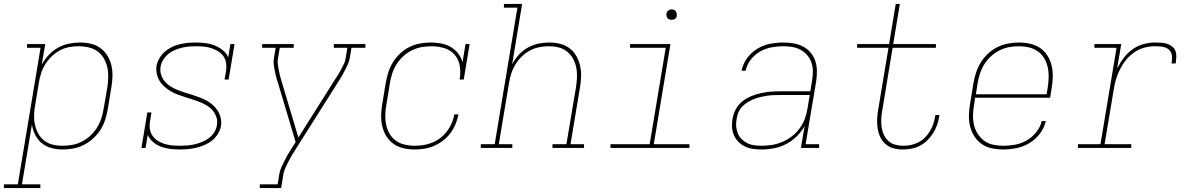

<svg xmlns="http://www.w3.org/2000/svg" viewBox="-72 -755 6092 980"><path d="M-52 205V186H19L135 -511H66V-530H159L141 -425Q156 -452 177 -474.5Q198 -497 224 -511.5Q250 -526 279 -532Q308 -538 336 -538Q365 -538 392.5 -531.5Q420 -525 441.5 -509Q463 -493 477 -469.5Q491 -446 497 -419.5Q503 -393 502 -364Q501 -335 496 -307L478 -197Q473 -170 464.5 -143Q456 -116 440.5 -92Q425 -68 403 -48Q381 -28 355 -15Q329 -2 302 3Q275 8 247 8Q218 8 190 0.5Q162 -7 141 -24.5Q120 -42 107.5 -67Q95 -92 91 -120L40 186H134V205ZM247 -11Q272 -11 297 -15.5Q322 -20 345.5 -32Q369 -44 389 -62.5Q409 -81 423 -103.5Q437 -126 445 -150.5Q453 -175 457 -200L476 -310Q480 -336 480.5 -362Q481 -388 475.5 -412Q470 -436 457.5 -457.5Q445 -479 425.5 -493Q406 -507 381 -513Q356 -519 330 -519Q306 -519 281 -514.5Q256 -510 233 -497.5Q210 -485 191 -466.5Q172 -448 158.5 -426Q145 -404 137.5 -380Q130 -356 126 -331L108 -221Q103 -196 102 -170Q101 -144 106 -120Q111 -96 122.5 -74.5Q134 -53 153 -38Q172 -23 196.5 -17Q221 -11 247 -11Z M845 8Q820 8 796 5Q772 2 749.5 -6.5Q727 -15 709 -30.5Q691 -46 682 -67L671 0H650L680 -181H701L694 -136Q690 -116 693 -96.5Q696 -77 707 -61.5Q718 -46 734 -36Q750 -26 768 -20.5Q786 -15 806 -13Q826 -11 846 -11Q865 -11 884 -12.5Q903 -14 922 -18.5Q941 -23 959.5 -30.5Q978 -38 994 -50Q1010 -62 1021 -79Q1032 -96 1035 -115Q1039 -136 1033 -155.5Q1027 -175 1014.5 -190Q1002 -205 985 -215.5Q968 -226 949.5 -233.5Q931 -241 912 -247Q893 -253 874 -259Q855 -265 836 -272Q817 -279 800 -289Q783 -299 768 -312Q753 -325 743 -341.5Q733 -358 728.5 -378Q724 -398 727 -419Q731 -439 742 -458Q753 -477 769 -491Q785 -505 804.5 -514.5Q824 -524 844.5 -529Q865 -534 885 -536Q905 -538 925 -538Q950 -538 975.5 -535Q1001 -532 1023.5 -523Q1046 -514 1065 -499Q1084 -484 1093 -462L1104 -530H1125L1095 -349H1074L1082 -394Q1085 -414 1082 -433.5Q1079 -453 1068.5 -468Q1058 -483 1041.5 -493Q1025 -503 1007 -509Q989 -515 969 -517Q949 -519 929 -519Q911 -519 893 -517.5Q875 -516 856.5 -511.5Q838 -507 820 -499.5Q802 -492 787 -479.5Q772 -467 761.5 -450.5Q751 -434 748 -416Q744 -395 750 -375Q756 -355 768.5 -340Q781 -325 797.5 -314.5Q814 -304 832.5 -296.5Q851 -289 870.5 -283Q890 -277 909 -271Q928 -265 946.5 -258Q965 -251 982.5 -241.5Q1000 -232 1014.5 -219Q1029 -206 1039.5 -189.5Q1050 -173 1054.5 -153Q1059 -133 1056 -112Q1052 -91 1040 -71.5Q1028 -52 1010.5 -38Q993 -24 972 -15Q951 -6 930 -1Q909 4 888 6Q867 8 845 8Z M1254 205V186H1345L1354 131Q1357 115 1364.5 98.5Q1372 82 1380 66Q1388 50 1397 34Q1406 18 1416 3L1437 -30L1345 -338Q1340 -352 1336.5 -366.5Q1333 -381 1330 -396Q1327 -411 1325 -426Q1323 -441 1326 -457L1335 -511H1266V-530H1427V-511H1356L1347 -457Q1344 -442 1346 -427.5Q1348 -413 1350.5 -399Q1353 -385 1356.5 -371Q1360 -357 1364 -344L1451 -53L1637 -348Q1646 -361 1654 -374Q1662 -387 1669 -400.5Q1676 -414 1683 -428Q1690 -442 1692 -457L1701 -511H1632V-530H1793V-511H1722L1713 -457Q1710 -441 1703 -426Q1696 -411 1688.5 -396Q1681 -381 1672.5 -366.5Q1664 -352 1655 -338L1433 13Q1424 27 1415.5 41.5Q1407 56 1399.5 71Q1392 86 1385 101Q1378 116 1375 131L1363 205Z M2044 8Q2015 8 1987 1.5Q1959 -5 1937 -20.5Q1915 -36 1900.5 -59Q1886 -82 1879.5 -109Q1873 -136 1873.5 -165Q1874 -194 1879 -223L1897 -333Q1902 -360 1910.5 -387Q1919 -414 1934.5 -438.5Q1950 -463 1971.5 -483Q1993 -503 2018.5 -515.5Q2044 -528 2072 -533Q2100 -538 2127 -538Q2154 -538 2180 -533Q2206 -528 2228 -515.5Q2250 -503 2266 -482.5Q2282 -462 2289 -438L2304 -530H2325L2295 -349H2274Q2280 -383 2275 -416.5Q2270 -450 2249.5 -474.5Q2229 -499 2197 -509Q2165 -519 2131 -519Q2106 -519 2080.5 -514.5Q2055 -510 2031 -498.5Q2007 -487 1987 -468.5Q1967 -450 1952.5 -427.5Q1938 -405 1930 -380Q1922 -355 1918 -330L1900 -220Q1895 -194 1894.5 -168Q1894 -142 1899 -118Q1904 -94 1916.5 -72.5Q1929 -51 1948.5 -37Q1968 -23 1993 -17Q2018 -11 2044 -11Q2066 -11 2089 -14.5Q2112 -18 2134 -27Q2156 -36 2175.5 -51Q2195 -66 2209.5 -85Q2224 -104 2233.5 -126Q2243 -148 2247 -171H2268Q2263 -145 2253 -121Q2243 -97 2227 -75.5Q2211 -54 2189.5 -37.5Q2168 -21 2143.5 -10.5Q2119 0 2094 4Q2069 8 2044 8Z M2382 0V-19H2453L2569 -716H2500V-735H2593L2542 -426Q2555 -452 2575.5 -474.5Q2596 -497 2621.5 -511.5Q2647 -526 2675 -532Q2703 -538 2731 -538Q2759 -538 2786 -531.5Q2813 -525 2834.5 -509Q2856 -493 2869.5 -469.5Q2883 -446 2889 -419Q2895 -392 2894 -363.5Q2893 -335 2888 -307L2840 -19H2909V0H2748V-19H2819L2868 -310Q2872 -335 2873 -361Q2874 -387 2869 -411Q2864 -435 2852.5 -456Q2841 -477 2822 -492Q2803 -507 2779 -513Q2755 -519 2729 -519Q2705 -519 2680 -514Q2655 -509 2632.5 -497Q2610 -485 2591 -466.5Q2572 -448 2558.5 -425.5Q2545 -403 2537.5 -379.5Q2530 -356 2526 -331L2474 -19H2543V0Z M3044 0V-19H3244L3326 -511H3144V-530H3350L3265 -19H3447V0ZM3356 -654Q3350 -654 3344 -656Q3338 -658 3334.5 -663Q3331 -668 3330 -674Q3329 -680 3330 -686Q3331 -691 3333.5 -695Q3336 -699 3339.5 -701.5Q3343 -704 3347.5 -705.5Q3352 -707 3356 -707Q3363 -707 3368.5 -704.5Q3374 -702 3377.5 -697Q3381 -692 3382 -686Q3383 -680 3382 -674Q3382 -669 3379.5 -665Q3377 -661 3373 -658.5Q3369 -656 3365 -655Q3361 -654 3356 -654Z M3815 8Q3793 8 3771.5 5Q3750 2 3731 -7Q3712 -16 3697.5 -30.5Q3683 -45 3674.5 -64Q3666 -83 3664.5 -105Q3663 -127 3667 -149Q3671 -173 3683.5 -197Q3696 -221 3717 -237.5Q3738 -254 3762 -264Q3786 -274 3811.5 -279.5Q3837 -285 3861.5 -287Q3886 -289 3911 -289H4064L4073 -344Q4077 -368 4077 -391Q4077 -414 4070 -435Q4063 -456 4048.5 -473Q4034 -490 4015 -500.5Q3996 -511 3973 -515Q3950 -519 3927 -519Q3897 -519 3866.5 -513.5Q3836 -508 3808.5 -492.5Q3781 -477 3760.5 -451Q3740 -425 3734 -394H3713Q3720 -429 3741.5 -458.5Q3763 -488 3794 -506.5Q3825 -525 3859.5 -531.5Q3894 -538 3927 -538Q3953 -538 3979 -533.5Q4005 -529 4027 -517.5Q4049 -506 4065 -487Q4081 -468 4089 -444.5Q4097 -421 4097.5 -394.5Q4098 -368 4094 -341L4040 -19H4109V0H4016L4035 -112Q4019 -83 3994.5 -59Q3970 -35 3940 -19.5Q3910 -4 3878.5 2Q3847 8 3815 8ZM3816 -11Q3843 -11 3869.5 -15.5Q3896 -20 3922 -31Q3948 -42 3971 -60Q3994 -78 4010.5 -101Q4027 -124 4036.5 -150Q4046 -176 4050 -203L4061 -270H3911Q3894 -270 3877.5 -269.5Q3861 -269 3844 -266.5Q3827 -264 3810 -260Q3793 -256 3776.5 -249.5Q3760 -243 3744.5 -233.5Q3729 -224 3716.5 -211Q3704 -198 3697 -181.5Q3690 -165 3688 -148Q3684 -129 3685.5 -110Q3687 -91 3694 -74Q3701 -57 3714 -44.5Q3727 -32 3743 -24Q3759 -16 3778 -13.5Q3797 -11 3816 -11Z M4536 8Q4511 8 4488.5 2Q4466 -4 4449 -18.5Q4432 -33 4422 -53.5Q4412 -74 4408 -97.5Q4404 -121 4405 -145Q4406 -169 4410 -193L4463 -511H4303V-530H4466L4500 -735H4521L4487 -530H4705V-511H4484L4431 -190Q4427 -169 4426 -148Q4425 -127 4428 -106Q4431 -85 4439.5 -67Q4448 -49 4462.5 -35.5Q4477 -22 4497 -16.5Q4517 -11 4539 -11Q4558 -11 4577.5 -15Q4597 -19 4615.5 -28.5Q4634 -38 4649 -53Q4664 -68 4674.5 -85.5Q4685 -103 4691.5 -122Q4698 -141 4701 -161Q4702 -163 4702 -164.5Q4702 -166 4702 -168H4723Q4723 -166 4722.5 -164Q4722 -162 4722 -160Q4718 -137 4710.5 -116Q4703 -95 4690.5 -75Q4678 -55 4661 -38.5Q4644 -22 4623 -11Q4602 0 4579.5 4Q4557 8 4536 8Z M5048 8Q5019 8 4990.5 2Q4962 -4 4939.5 -19.5Q4917 -35 4902 -58Q4887 -81 4880 -108Q4873 -135 4873.5 -164.5Q4874 -194 4879 -223L4897 -333Q4902 -361 4911 -387.5Q4920 -414 4935.5 -438.5Q4951 -463 4973 -483Q4995 -503 5021 -515.5Q5047 -528 5075 -533Q5103 -538 5130 -538Q5159 -538 5187 -531.5Q5215 -525 5237 -510Q5259 -495 5274 -471.5Q5289 -448 5295.5 -421Q5302 -394 5301.5 -365Q5301 -336 5296 -307L5288 -256H4905L4900 -220Q4895 -194 4894.5 -167.5Q4894 -141 4899.5 -117Q4905 -93 4918.5 -72Q4932 -51 4951.5 -36.5Q4971 -22 4996.5 -16.5Q5022 -11 5048 -11Q5078 -11 5109 -16.5Q5140 -22 5168 -38Q5196 -54 5217 -80Q5238 -106 5245 -137H5266Q5258 -102 5235.5 -72.5Q5213 -43 5182 -24.5Q5151 -6 5116.5 1Q5082 8 5048 8ZM5270 -274 5276 -310Q5280 -336 5280.5 -362Q5281 -388 5275.5 -412.5Q5270 -437 5257.5 -458Q5245 -479 5225 -493Q5205 -507 5180 -513Q5155 -519 5129 -519Q5104 -519 5079 -514.5Q5054 -510 5030 -498Q5006 -486 4986 -467.5Q4966 -449 4952 -426.5Q4938 -404 4930 -379.5Q4922 -355 4918 -330L4909 -274Z M5430 0V-19H5545L5627 -511H5514V-530H5651L5630 -405Q5644 -433 5663 -458.5Q5682 -484 5707.5 -502.5Q5733 -521 5763 -529.5Q5793 -538 5822 -538Q5838 -538 5854 -537Q5870 -536 5884.5 -531.5Q5899 -527 5911 -517.5Q5923 -508 5928 -494Q5933 -480 5932 -463.5Q5931 -447 5929 -431H5908Q5910 -444 5910.5 -457.5Q5911 -471 5907 -482.5Q5903 -494 5894 -502Q5885 -510 5873 -513.5Q5861 -517 5848 -518Q5835 -519 5822 -519Q5795 -519 5768 -511.5Q5741 -504 5717 -487.5Q5693 -471 5675 -448.5Q5657 -426 5644 -400Q5631 -374 5623.5 -347.5Q5616 -321 5612 -294L5566 -19H5702V0Z"/></svg>

Font: Iosevka Curly Slab ThExObl
Style: Regular
Weight: 100
Width: 7
Italic angle: -9°
Monospace: yes
Designer: Belleve Invis
Foundry: Belleve Invis
Version: Version 11.1.0; ttfautohint (v1.8.3)